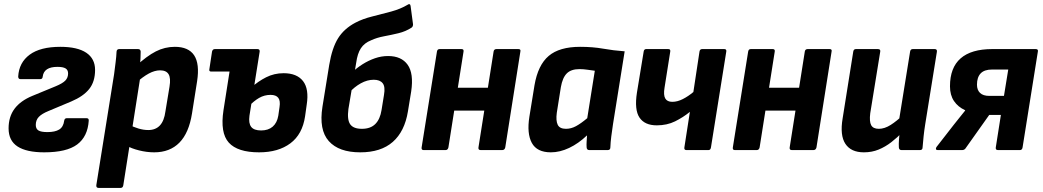

<svg xmlns="http://www.w3.org/2000/svg" viewBox="-20 -734 5102 939"><path d="M196 11Q110 11 66 -17.5Q22 -46 22 -106Q22 -163 51 -202Q80 -241 138 -265L252 -312Q286 -326 299.5 -340Q313 -354 313 -375Q313 -392 300.5 -399.5Q288 -407 261 -407Q195 -407 189 -360Q188 -347 177 -347H80Q69 -347 69 -360Q73 -428 125 -466.5Q177 -505 275 -505Q359 -505 402 -476Q445 -447 445 -392Q445 -335 416.5 -299Q388 -263 329 -238L217 -191Q185 -178 170 -162.5Q155 -147 155 -123Q155 -104 168 -96Q181 -88 212 -88Q249 -88 269.5 -100.5Q290 -113 294 -144Q296 -156 307 -156H403Q415 -156 414 -144Q409 -66 357.5 -27.5Q306 11 196 11Z M734 11Q698 11 660 1.5Q622 -8 599 -22L612 -124Q632 -113 657 -105.5Q682 -98 705 -98Q741 -98 762 -120.5Q783 -143 789 -189L809 -310Q816 -352 804.5 -371Q793 -390 763 -390Q737 -390 708 -374.5Q679 -359 642 -326L645 -411Q698 -460 742 -482.5Q786 -505 835 -505Q902 -505 929.5 -463.5Q957 -422 944 -337L919 -179Q904 -84 857.5 -36.5Q811 11 734 11ZM462 185Q450 185 451 172L538 -371Q542 -402 545.5 -430Q549 -458 550 -481Q551 -494 563 -494H655Q667 -494 668 -482Q668 -468 667 -446.5Q666 -425 664 -409L666 -356L583 172Q581 185 570 185Z M1013 -384Q1001 -384 1004 -396L1017 -482Q1020 -494 1031 -494H1148L1130 -384ZM1247 11Q1142 11 1099 -36.5Q1056 -84 1073 -195L1118 -482Q1120 -494 1133 -494H1239Q1251 -494 1250 -482L1200 -168Q1195 -131 1208.5 -113.5Q1222 -96 1257 -96Q1292 -96 1313.5 -114.5Q1335 -133 1341 -168L1347 -210Q1352 -241 1341 -255.5Q1330 -270 1303 -270Q1273 -270 1247 -255Q1221 -240 1196 -213L1209 -306Q1242 -336 1281.5 -356Q1321 -376 1367 -376Q1432 -376 1462 -337.5Q1492 -299 1480 -222L1472 -165Q1459 -77 1400 -33Q1341 11 1247 11Z M1742 11Q1637 11 1588 -44Q1539 -99 1557 -212L1590 -416Q1604 -500 1633.5 -547Q1663 -594 1718 -623Q1754 -642 1800.5 -653.5Q1847 -665 1893 -677.5Q1939 -690 1974 -711Q1979 -715 1983 -713.5Q1987 -712 1988 -705L2000 -615Q2000 -604 1993 -599Q1964 -580 1928.5 -571.5Q1893 -563 1858 -556.5Q1823 -550 1795 -537Q1762 -524 1745 -498Q1728 -472 1722 -427L1684 -201Q1677 -149 1692.5 -126.5Q1708 -104 1750 -104Q1792 -104 1815.5 -127.5Q1839 -151 1846 -196L1858 -270Q1865 -310 1851.5 -327Q1838 -344 1808 -344Q1776 -344 1744.5 -326.5Q1713 -309 1687 -280L1703 -381Q1725 -402 1753.5 -420Q1782 -438 1813.5 -449Q1845 -460 1878 -460Q1943 -460 1973.5 -417.5Q2004 -375 1991 -287L1975 -189Q1959 -91 1901 -40Q1843 11 1742 11Z M2331 0Q2318 0 2320 -13L2394 -482Q2396 -494 2408 -494H2515Q2528 -494 2525 -482L2451 -13Q2448 0 2436 0ZM2052 0Q2040 0 2042 -13L2117 -482Q2119 -494 2130 -494H2237Q2249 -494 2247 -482L2173 -13Q2170 0 2159 0ZM2188 -193 2207 -305H2390L2372 -193Z M2674 11Q2606 11 2581 -35Q2556 -81 2569 -163L2594 -317Q2611 -416 2663.5 -460.5Q2716 -505 2817 -505Q2879 -505 2929.5 -496Q2980 -487 3035 -483L2978 -127Q2973 -94 2969.5 -66.5Q2966 -39 2965 -13Q2965 0 2952 0H2862Q2850 0 2849 -13Q2848 -26 2849 -41Q2850 -56 2851 -72Q2809 -32 2763.5 -10.5Q2718 11 2674 11ZM2748 -104Q2773 -104 2797 -117Q2821 -130 2852 -156L2889 -388Q2873 -390 2853 -393Q2833 -396 2814 -396Q2773 -396 2752 -375Q2731 -354 2723 -308L2703 -182Q2698 -144 2707.5 -124Q2717 -104 2748 -104Z M3337 0Q3325 0 3327 -13L3354 -187Q3321 -160 3281.5 -140.5Q3242 -121 3192 -121Q3133 -121 3107.5 -159Q3082 -197 3095 -281L3128 -482Q3130 -494 3140 -494H3248Q3260 -494 3258 -482L3230 -305Q3224 -269 3233.5 -252.5Q3243 -236 3268 -236Q3293 -236 3319.5 -249.5Q3346 -263 3371 -284L3401 -482Q3403 -494 3414 -494H3522Q3534 -494 3532 -482L3457 -13Q3455 0 3445 0Z M3853 0Q3840 0 3842 -13L3916 -482Q3918 -494 3930 -494H4037Q4050 -494 4047 -482L3973 -13Q3970 0 3958 0ZM3574 0Q3562 0 3564 -13L3639 -482Q3641 -494 3652 -494H3759Q3771 -494 3769 -482L3695 -13Q3692 0 3681 0ZM3710 -193 3729 -305H3912L3894 -193Z M4205 11Q4142 11 4114.5 -30.5Q4087 -72 4101 -155L4153 -482Q4155 -494 4166 -494H4273Q4287 -494 4285 -482L4236 -180Q4231 -140 4240.5 -122Q4250 -104 4278 -104Q4306 -104 4336 -123Q4366 -142 4399 -174L4395 -89Q4369 -62 4339.5 -39Q4310 -16 4277 -2.5Q4244 11 4205 11ZM4389 0Q4377 0 4376 -13Q4375 -30 4376.5 -50.5Q4378 -71 4381 -91L4376 -141L4431 -482Q4433 -494 4444 -494H4551Q4564 -494 4562 -481L4505 -127Q4500 -96 4497 -67.5Q4494 -39 4492 -13Q4492 0 4479 0Z M4566 0Q4559 0 4557.5 -4.5Q4556 -9 4560 -15L4644 -123Q4658 -140 4671.5 -157.5Q4685 -175 4700 -193V-195Q4665 -211 4645.5 -240Q4626 -269 4626 -312Q4626 -403 4678 -448.5Q4730 -494 4833 -494H5045Q5058 -494 5056 -483L4981 -13Q4979 0 4968 0H4861Q4848 0 4850 -13L4875 -172H4818L4701 -7Q4695 0 4685 0ZM4819 -265H4890L4911 -394H4832Q4794 -394 4776 -375Q4758 -356 4758 -320Q4758 -294 4773 -279.5Q4788 -265 4819 -265Z"/></svg>

Font: Sofia Sans Semi Condensed ExtraBold
Style: Italic
Weight: 800
Italic angle: -9°
Version: Version 4.100